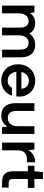

<svg xmlns="http://www.w3.org/2000/svg" viewBox="1125 -1797 684 2974"><g transform="rotate(90 1467.0 -310.0)"><path d="M67 0V-501H173L182 -432Q206 -470 246 -491.5Q286 -513 337 -513Q375 -513 405.5 -503Q436 -493 460 -473Q484 -453 499 -423Q527 -465 572 -489Q617 -513 670 -513Q734 -513 778 -487.5Q822 -462 845 -412Q868 -362 868 -289V0H749V-277Q749 -342 723 -376.5Q697 -411 646 -411Q611 -411 584 -393.5Q557 -376 542 -343Q527 -310 527 -263V0H408V-277Q408 -342 382 -376.5Q356 -411 303 -411Q270 -411 243.5 -393.5Q217 -376 202 -343Q187 -310 187 -263V0Z M1230 12Q1156 12 1098.5 -20.5Q1041 -53 1008.5 -111.5Q976 -170 976 -247Q976 -326 1008 -385.5Q1040 -445 1097.5 -479Q1155 -513 1231 -513Q1305 -513 1360 -480Q1415 -447 1445.5 -392Q1476 -337 1476 -269Q1476 -259 1475.5 -247Q1475 -235 1474 -221H1063V-299H1355Q1352 -352 1317.5 -383.5Q1283 -415 1231 -415Q1194 -415 1162.5 -398Q1131 -381 1112.5 -348Q1094 -315 1094 -265V-236Q1094 -189 1112 -155.5Q1130 -122 1160.5 -104.5Q1191 -87 1229 -87Q1271 -87 1298.5 -105Q1326 -123 1340 -153H1461Q1448 -107 1415.5 -69.5Q1383 -32 1336.5 -10Q1290 12 1230 12Z M1771 12Q1711 12 1667.5 -13Q1624 -38 1601 -87.5Q1578 -137 1578 -211V-501H1698V-223Q1698 -157 1725.5 -123Q1753 -89 1808 -89Q1845 -89 1873.5 -106.5Q1902 -124 1918.5 -157Q1935 -190 1935 -237V-501H2055V0H1949L1940 -84Q1917 -40 1873.5 -14Q1830 12 1771 12Z M2189 0V-501H2296L2307 -407Q2325 -440 2351.5 -463.5Q2378 -487 2413.5 -500Q2449 -513 2493 -513V-386H2455Q2424 -386 2397 -378.5Q2370 -371 2350 -354.5Q2330 -338 2319.5 -309Q2309 -280 2309 -237V0Z M2800 0Q2750 0 2712 -16Q2674 -32 2653.5 -69Q2633 -106 2633 -169V-400H2547V-501H2633L2647 -632H2753V-501H2890V-400H2753V-169Q2753 -131 2769 -116.5Q2785 -102 2825 -102H2886V0Z"/></g></svg>

Font: DM Sans 18pt SemiBold
Style: Regular
Weight: 600
Designer: Colophon Foundry, Jonny Pinhorn
Foundry: Colophon Foundry
Version: Version 4.004;gftools[0.9.30]